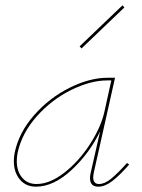

<svg xmlns="http://www.w3.org/2000/svg" viewBox="-20 -698 534 721"><path d="M465 -80Q429 -39 401.5 -18Q374 3 349 3Q318 3 318 -29Q318 -39 321 -51L356 -205Q316 -122 248.5 -59.5Q181 3 115 3Q77 3 54.5 -24Q32 -51 32 -93Q32 -108 35 -124Q51 -201 108.5 -266Q166 -331 241.5 -368.5Q317 -406 384 -406H412L332 -49Q330 -37 330 -32Q330 -7 352 -7Q373 -7 397.5 -27Q422 -47 457 -86ZM372 -278 398 -396H383Q320 -396 247 -360Q174 -324 118 -261Q62 -198 46 -124Q43 -108 43 -93Q43 -55 63 -31Q83 -7 117 -7Q167 -7 221.5 -49.5Q276 -92 317.5 -156Q359 -220 372 -278ZM279 -524 440 -678 447 -670 286 -516Z"/></svg>

Font: Ysabeau Hairline
Style: Italic
Weight: 100
Italic angle: -12°
Designer: Christian Thalmann (Catharsis Fonts)
Version: Version 0.003